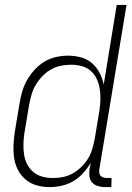

<svg xmlns="http://www.w3.org/2000/svg" viewBox="-20 -755 540 783"><path d="M182 8Q155 8 130 1Q105 -6 85.5 -22Q66 -38 54 -60.5Q42 -83 38 -108.5Q34 -134 35 -161Q36 -188 40 -215L60 -335Q64 -359 71 -383Q78 -407 91 -429.5Q104 -452 122 -471.5Q140 -491 162 -504Q184 -517 208.5 -522.5Q233 -528 257 -528Q285 -528 310.5 -521Q336 -514 355 -497.5Q374 -481 386 -458Q398 -435 403 -410L456 -735H496L385 -64Q384 -57 385 -50Q386 -43 390.5 -38Q395 -33 402 -31Q409 -29 416 -29H435L434 8H409Q394 8 380 4Q366 0 356.5 -10Q347 -20 345 -34.5Q343 -49 345 -64L350 -91Q337 -69 319 -49Q301 -29 278.5 -16Q256 -3 231 2.5Q206 8 182 8ZM196 -29Q216 -29 236.5 -33Q257 -37 276 -47.5Q295 -58 311 -73.5Q327 -89 338.5 -107.5Q350 -126 356 -146.5Q362 -167 366 -187L386 -307Q389 -329 389.5 -351Q390 -373 386.5 -394Q383 -415 374 -434Q365 -453 349.5 -466.5Q334 -480 313 -485.5Q292 -491 270 -491Q250 -491 229 -487Q208 -483 188.5 -472Q169 -461 153.5 -445Q138 -429 126.5 -410Q115 -391 109 -370.5Q103 -350 99 -329L79 -209Q76 -188 75.5 -166Q75 -144 78.5 -123Q82 -102 91.5 -84Q101 -66 116.5 -53Q132 -40 153 -34.5Q174 -29 196 -29Z"/></svg>

Font: Iosevka Term Curly Extralight
Style: Italic
Weight: 200
Italic angle: -9°
Designer: Belleve Invis
Foundry: Belleve Invis
Version: Version 32.3.0